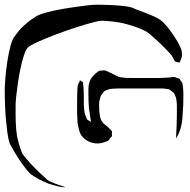

<svg xmlns="http://www.w3.org/2000/svg" viewBox="-30 -796 803 812"><path d="M176 -19Q155 -27 135.5 -37.5Q116 -48 98 -61Q83 -76 65.5 -100.5Q48 -125 33.5 -149.5Q19 -174 11 -189Q4 -212 1 -236.5Q-2 -261 -4 -283Q-6 -298 -7.5 -325Q-9 -352 -9.5 -378.5Q-10 -405 -10 -420Q-10 -431 -7.5 -463Q-5 -495 0.5 -532.5Q6 -570 14.5 -602Q23 -634 34 -645Q42 -656 50 -666Q58 -676 68 -685Q79 -695 90.5 -704.5Q102 -714 115 -721Q124 -730 147 -737.5Q170 -745 200.5 -751.5Q231 -758 261 -762.5Q291 -767 314 -770Q337 -773 346 -774Q357 -776 384 -776Q411 -776 442.5 -774.5Q474 -773 501 -769.5Q528 -766 539 -759Q554 -753 577 -744.5Q600 -736 622.5 -726Q645 -716 660 -702Q675 -687 691.5 -664.5Q708 -642 721 -619.5Q734 -597 738 -582Q739 -575 739.5 -567Q740 -559 738 -552L734 -542Q733 -541 732 -536.5Q731 -532 729 -532Q728 -531 725 -532Q722 -533 721 -533Q719 -534 715.5 -534.5Q712 -535 710 -536Q709 -537 708 -539.5Q707 -542 706 -543L697 -560Q685 -575 665.5 -594.5Q646 -614 625.5 -632.5Q605 -651 590 -662Q568 -674 542.5 -682.5Q517 -691 494 -697Q472 -702 450.5 -704.5Q429 -707 407 -708Q398 -710 366 -702Q334 -694 291 -680Q248 -666 204.5 -649.5Q161 -633 129 -618.5Q97 -604 88 -595Q79 -586 71 -561.5Q63 -537 56.5 -506Q50 -475 45.5 -443.5Q41 -412 38.5 -387.5Q36 -363 36 -354Q36 -339 36 -309Q36 -279 38.5 -249Q41 -219 46 -204Q49 -189 54 -174Q59 -159 65 -145Q76 -130 95.5 -108.5Q115 -87 136.5 -66.5Q158 -46 173 -33Q198 -20 228 -11L242 -6Q247 -4 247 -4Q247 -4 242 -4Q239 -4 236.5 -4.5Q234 -5 231 -5Q218 -7 204 -11Q190 -15 176 -19ZM745 -353Q744 -331 741.5 -298Q739 -265 730 -242Q725 -228 719 -218Q719 -217 717 -214Q715 -211 715 -211Q715 -211 715 -213V-224Q715 -235 716 -245.5Q717 -256 717 -266Q718 -288 718 -310Q718 -332 718 -354Q717 -365 716 -374.5Q715 -384 710 -393Q709 -395 708 -398Q707 -401 705 -403Q702 -406 698 -408Q695 -410 692.5 -413Q690 -416 687 -417Q684 -419 680.5 -419Q677 -419 674 -420Q664 -422 653 -422Q642 -422 631 -422H520Q499 -422 478.5 -422Q458 -422 437 -420Q431 -419 424 -416Q421 -415 417 -413.5Q413 -412 411 -410Q409 -409 407.5 -406Q406 -403 404 -401L397 -392Q396 -390 395 -386.5Q394 -383 393 -380Q389 -367 389 -352.5Q389 -338 390 -324Q391 -315 392.5 -305.5Q394 -296 398 -288Q404 -276 414.5 -268.5Q425 -261 434 -251Q436 -249 439 -246Q442 -243 443 -241Q444 -239 443.5 -235Q443 -231 443 -229Q443 -227 443.5 -224.5Q444 -222 443 -220Q442 -218 440 -216Q438 -214 436 -212Q435 -210 433.5 -207.5Q432 -205 430 -203Q423 -198 414.5 -195.5Q406 -193 398 -191Q376 -186 351.5 -195Q327 -204 313 -225Q308 -233 305 -244Q302 -255 300 -265Q297 -280 297 -295Q297 -310 296 -326Q296 -347 296 -368.5Q296 -390 297 -411Q297 -420 298 -429Q299 -438 303 -445Q305 -447 305.5 -449.5Q306 -452 307 -453Q307 -456 308 -456Q310 -456 311 -455Q312 -454 313 -453Q315 -452 317.5 -450.5Q320 -449 321 -448Q322 -447 321.5 -445.5Q321 -444 321 -442Q322 -438 322.5 -434Q323 -430 323 -426Q325 -404 324.5 -370.5Q324 -337 329 -314Q330 -310 332 -306.5Q334 -303 335 -299L338 -291Q340 -290 342 -289Q344 -288 345 -286Q347 -285 349 -284Q351 -283 352 -282Q354 -280 355 -280Q356 -281 355 -281.5Q354 -282 354 -283L353 -293Q351 -305 349.5 -316.5Q348 -328 346 -340Q345 -354 344.5 -368Q344 -382 344 -396Q344 -408 344 -422Q344 -436 348 -448Q351 -459 358 -468Q365 -477 373 -484Q376 -487 382 -491.5Q388 -496 392 -497Q394 -498 398 -497.5Q402 -497 405 -498Q407 -498 409.5 -498.5Q412 -499 413 -498Q418 -497 423.5 -494.5Q429 -492 433 -490Q443 -486 452.5 -480.5Q462 -475 472 -471Q489 -467 506.5 -466.5Q524 -466 541 -466H637Q651 -466 665 -467Q679 -468 693 -469Q696 -470 699.5 -470.5Q703 -471 707 -470Q710 -470 713.5 -468.5Q717 -467 720 -466Q722 -465 724.5 -465Q727 -465 728 -463Q730 -462 731 -460Q732 -458 733 -456Q735 -454 737 -451.5Q739 -449 740 -446Q742 -444 742 -440Q742 -436 743 -433Q746 -414 745.5 -394Q745 -374 745 -353Z"/></svg>

Font: Rubik Vinyl
Style: Regular
Weight: 400
Designer: Hubert and Fischer, NaN
Foundry: Hubert and Fischer, NaN
Version: Version 2.200